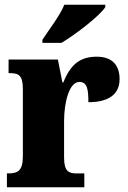

<svg xmlns="http://www.w3.org/2000/svg" viewBox="-20 -786 536 806"><path d="M158 -619V-606H238C300 -643 400 -721 422 -756V-766H250C232 -721 184 -659 158 -619ZM9 0H334V-58H302C269 -58 249 -66 249 -125V-277C249 -358 271 -442 313 -442C346 -442 351 -412 351 -357C429 -357 482 -385 482 -454C482 -508 455 -548 386 -548C317 -548 276 -516 246 -440H242L223 -536H16V-479H20C59 -479 76 -470 76 -411V-130C76 -67 53 -58 13 -58H9Z"/></svg>

Font: Noto Serif Bengali Condensed Black
Style: Regular
Weight: 900
Width: 3
Designer: Juan Bruce, Universal Thirst, Indian Type Foundry and the Monotype Design Team.
Foundry: Monotype Imaging Inc.
Version: Version 2.003